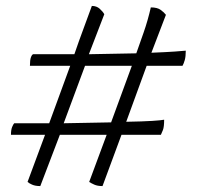

<svg xmlns="http://www.w3.org/2000/svg" viewBox="-20 -614 664 648"><path d="M116 14Q99 14 88 9Q77 4 73 0L132 -159H17Q17 -176 21 -185.5Q25 -195 28 -198H146L217 -392H81Q81 -412 84.5 -421Q88 -430 92 -431H231Q246 -475 263 -520.5Q280 -566 290 -594Q306 -594 316.5 -584.5Q327 -575 332 -566L280 -431L440 -434Q451 -465 465 -505Q479 -545 489 -589Q511 -589 522.5 -580.5Q534 -572 540 -564L491 -436Q541 -438 569.5 -440Q598 -442 607 -443Q607 -423 603.5 -411Q600 -399 596 -392H475L406 -203Q463 -204 494 -206Q525 -208 534 -210Q534 -186 530 -175.5Q526 -165 523 -159H390L326 14Q309 14 298 9Q287 4 281 0L340 -159H182ZM195 -198 355 -201 425 -392H267Z"/></svg>

Font: Texturina 72pt ExtraLight
Style: Regular
Weight: 200
Designer: Guillermo Torres Carreño
Foundry: Omnibus-Type
Version: Version 1.002; ttfautohint (v1.8.3)